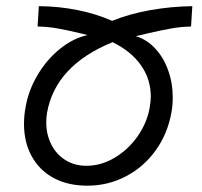

<svg xmlns="http://www.w3.org/2000/svg" viewBox="-20 -576 640 608"><path d="M56 -183.5Q56 -210 61 -236.5Q70 -289.5 99 -338.5Q128 -387.5 169.8 -421.2Q211.5 -455 257.5 -465Q242 -468.5 237 -470Q191 -481 161 -486.2Q131 -491.5 99 -492L103 -556.5Q166.5 -556 226 -544Q285.5 -532 335 -510Q391 -532.5 456.2 -544Q521.5 -555.5 589 -556.5L585 -492Q554.5 -491.5 523 -486Q491.5 -480.5 448.5 -470.5Q429.5 -465.5 410 -461.5Q444 -451.5 470.8 -423.2Q497.5 -395 512.2 -354.2Q527 -313.5 527 -267.5Q527 -242 523 -220.5Q511 -152.5 473 -99.8Q435 -47 378.5 -17.5Q322 12 256.5 12Q195.5 12 150.2 -12.2Q105 -36.5 80.5 -81Q56 -125.5 56 -183.5ZM454 -235Q457.5 -256 457.5 -270.5Q457.5 -325 426.5 -369.2Q395.5 -413.5 336.5 -442.5Q155.5 -368.5 129 -219Q126.5 -206 126.5 -188Q126.5 -150.5 142.2 -119Q158 -87.5 187 -69.2Q216 -51 253.5 -51Q300 -51 343 -76.5Q386 -102 415.8 -144.5Q445.5 -187 454 -235Z"/></svg>

Font: JuliaMono SemiBoldItalic
Style: Regular
Weight: 600
Italic angle: -9°
Monospace: yes
Designer: cormullion
Foundry: corm
Version: Version 0.049; ttfautohint (v1.8.4)